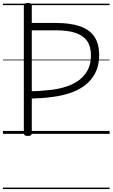

<svg xmlns="http://www.w3.org/2000/svg" viewBox="-20 -910 765 1305"><path d="M169 14Q155 14 148.5 9.5Q142 5 142 -5V-871Q142 -881 148.5 -885.5Q155 -890 169 -890Q184 -890 190 -885.5Q196 -881 196 -871V-754H360Q457 -754 522 -732Q587 -710 620.5 -662Q654 -614 654 -535Q654 -468 629.5 -418Q605 -368 561.5 -333.5Q518 -299 460 -279Q402 -259 335 -251Q300 -246 264 -243.5Q228 -241 196 -240V-5Q196 5 190 9.5Q184 14 169 14ZM196 -290Q219 -290 241.5 -291.5Q264 -293 288 -295.5Q312 -298 335 -300Q411 -310 470 -337Q529 -364 563.5 -413Q598 -462 598 -534Q598 -596 571 -633Q544 -670 491.5 -687Q439 -704 360 -704H196ZM0 365H725V375H0ZM0 -20H725V0H0ZM0 -505H725V-500H0ZM0 -885H725V-875H0Z"/></svg>

Font: Playwrite GB S Guides
Style: Regular
Weight: 400
Designer: Veronika Burian, José Scaglione
Foundry: TypeTogether
Version: Version 1.003